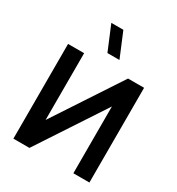

<svg xmlns="http://www.w3.org/2000/svg" viewBox="-225 -1123 1167 1264"><g transform="rotate(30 359.0 -491.0)"><path d="M192 0H70V-720H192V-212.5L525.8 -720H647.8V0H525.8V-507.7ZM415.8 -797.5H324.3L247.2 -982.5H338.7Z"/></g></svg>

Font: Manrope Variable Light
Style: Regular
Weight: 200
Designer: Mikhail Sharanda
Foundry: Mikhail Sharanda
Version: Version 4.505